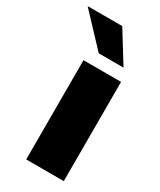

<svg xmlns="http://www.w3.org/2000/svg" viewBox="-251 -800 720 864"><g transform="rotate(30 108.5 -368.0)"><path d="M42 0V-515.6H237.3V0ZM85.9 -576.7 -63.5 -735.8H116.2L214.8 -576.7Z"/></g></svg>

Font: Inter Display Black
Style: Regular
Weight: 900
Designer: Rasmus Andersson
Foundry: rsms
Version: Version 4.000;git-a52131595